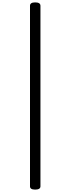

<svg xmlns="http://www.w3.org/2000/svg" viewBox="-20 -1503 587 1600"><path d="M273 77Q230 77 230 50V-1455Q230 -1483 273 -1483Q317 -1483 317 -1455V50Q317 77 273 77Z"/></svg>

Font: Playwrite BE WAL
Style: Regular
Weight: 400
Designer: Veronika Burian, José Scaglione
Foundry: TypeTogether
Version: Version 1.002